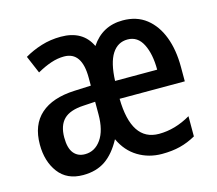

<svg xmlns="http://www.w3.org/2000/svg" viewBox="-85 -656 871 771"><g transform="rotate(-15 350.5 -270.0)"><path d="M484 -549Q542 -549 581.5 -518Q621 -487 641.5 -433Q662 -379 662 -308V-248H391Q394 -71 508 -71Q575 -71 640 -109V-25Q608 -7 574.5 1.5Q541 10 499 10Q444 10 399.5 -17Q355 -44 331 -96Q302 -42 264 -16Q226 10 171 10Q104 10 69 -36.5Q34 -83 34 -153Q34 -235 83 -278.5Q132 -322 224 -326L293 -329V-362Q293 -470 219 -470Q192 -470 164 -460.5Q136 -451 106 -434L75 -507Q107 -526 145.5 -538Q184 -550 227 -550Q318 -550 352 -478Q399 -549 484 -549ZM483 -470Q442 -470 418.5 -433.5Q395 -397 392 -322H567Q567 -387 546 -428.5Q525 -470 483 -470ZM293 -262 244 -259Q187 -256 161.5 -230.5Q136 -205 136 -155Q136 -111 153 -90Q170 -69 200 -69Q241 -69 267 -106Q293 -143 293 -210Z"/></g></svg>

Font: Avrile Sans Condensed Medium
Style: Regular
Weight: 500
Width: 3
Designer: Monotype Design Team
Foundry: Monotype Imaging Inc.
Version: Version 2.001;September 10, 2019;FontCreator 11.5.0.2425 64-